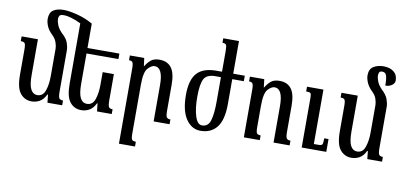

<svg xmlns="http://www.w3.org/2000/svg" viewBox="-86 -1045 3245 1553"><g transform="rotate(10 1537.0 -268.0)"><path d="M722 -65Q701 -22 670.5 -5Q640 12 605 12Q547 12 511.5 -32Q476 -76 476 -183V-678Q389 -720 334 -720Q306 -720 299 -709Q292 -698 292 -680Q292 -663 303 -634Q314 -605 342 -576Q384 -539 395.5 -504.5Q407 -470 407 -444V-108Q407 -61 416 -50Q425 -39 447 -39V0H326L319 -65H314Q293 -22 262.5 -5Q232 12 197 12Q140 12 104 -32Q68 -76 68 -183V-391Q68 -432 60 -442.5Q52 -453 27 -453V-492H161V-199Q161 -116 180 -81Q199 -46 233 -46Q280 -46 297.5 -96.5Q315 -147 315 -215V-441Q315 -464 304.5 -494Q294 -524 265 -551Q235 -580 222.5 -611.5Q210 -643 210 -668Q210 -720 241.5 -741Q273 -762 327 -762Q369 -762 438 -744.5Q507 -727 568 -692V-492H830V-447H568V-198Q568 -116 587 -81Q606 -46 640 -46Q688 -46 705.5 -97Q723 -148 723 -216V-321H815V-108Q815 -61 823.5 -50Q832 -39 854 -39V0H733L726 -65Z M1290 -104Q1290 -61 1298.5 -50Q1307 -39 1329 -39V0H1198V-299Q1198 -442 1129 -442Q1104 -442 1074.5 -410.5Q1045 -379 1045 -276V124Q1045 168 1053.5 177.5Q1062 187 1085 187V226H953V-391Q953 -432 945 -442.5Q937 -453 916 -453V-492H1034L1043 -425H1044Q1063 -457 1088 -478.5Q1113 -500 1159 -500Q1224 -500 1257 -456.5Q1290 -413 1290 -318Z M1765 -243Q1765 -111 1717 -51Q1669 9 1584 9Q1511 9 1464.5 -59Q1418 -127 1418 -257Q1418 -380 1467.5 -435.5Q1517 -491 1623 -492H1673V-662Q1673 -703 1666 -713Q1659 -723 1636 -723V-760H1765V-492H1860V-447H1765ZM1672 -447H1626Q1556 -447 1533.5 -404.5Q1511 -362 1511 -258Q1511 -160 1531 -98Q1551 -36 1588 -36Q1640 -36 1656 -92Q1672 -148 1672 -243Z M2275 -104Q2275 -61 2284 -50Q2293 -39 2315 -39V0H2183V-299Q2183 -442 2114 -442Q2089 -442 2060 -410.5Q2031 -379 2031 -276V-102Q2031 -58 2039.5 -48.5Q2048 -39 2070 -39V0H1939V-391Q1939 -432 1930.5 -442.5Q1922 -453 1902 -453V-492H2020L2028 -425H2030Q2049 -457 2074 -478.5Q2099 -500 2145 -500Q2210 -500 2242.5 -456.5Q2275 -413 2275 -318ZM2616 0H2414V-408Q2414 -439 2407 -446Q2400 -453 2371 -453V-492H2506V-45H2544Q2567 -45 2574 -53.5Q2581 -62 2581 -105H2616Z M3034 -444V-108Q3034 -61 3043 -50Q3052 -39 3074 -39V0H2953L2946 -65H2941Q2920 -22 2889.5 -5Q2859 12 2824 12Q2767 12 2731 -32Q2695 -76 2695 -183V-391Q2695 -432 2687 -442.5Q2679 -453 2654 -453V-492H2788V-198Q2788 -115 2807 -80.5Q2826 -46 2860 -46Q2907 -46 2924.5 -97Q2942 -148 2942 -216V-441Q2942 -463 2932 -493Q2922 -523 2893 -549Q2863 -579 2850 -611Q2837 -643 2837 -668Q2837 -720 2871.5 -741Q2906 -762 2954 -762Q3005 -762 3037 -737Q3069 -712 3069 -665Q3069 -642 3046 -626Q3023 -610 2993 -611Q2993 -670 2984 -694Q2975 -718 2950 -718Q2931 -718 2925.5 -707Q2920 -696 2920 -679Q2920 -662 2931 -633.5Q2942 -605 2969 -577Q3010 -539 3022 -504.5Q3034 -470 3034 -444Z"/></g></svg>

Font: Noto Serif Armenian Condensed Regular
Style: Regular
Weight: 400
Width: 3
Designer: Monotype Design Team
Foundry: Monotype Imaging Inc.
Version: Version 1.900